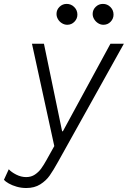

<svg xmlns="http://www.w3.org/2000/svg" viewBox="-77 -736 646 970"><path d="M-57.1 172.4 -32.7 119.1Q-19.5 133.8 5.1 146.2Q29.8 158.7 55.2 158.7Q80.6 158.7 99.6 145.8Q118.7 132.8 131.3 115.2Q144 97.7 159.2 70.3L164.6 60.5L197.3 2L84.5 -515.1H145L236.8 -72.8H240.7L481 -515.1H548.8L216.8 80.6Q191.9 125.5 173.8 151.1Q155.8 176.8 126.5 195.3Q97.2 213.9 55.7 213.9Q30.8 213.9 7.6 207.3Q-15.6 200.7 -32.7 190.9Q-49.8 181.2 -57.1 172.4ZM391.1 -665.5Q391.1 -686.5 406.5 -701.4Q421.9 -716.3 442.9 -716.3Q465.3 -716.3 481 -700.4Q496.6 -684.6 496.6 -662.1Q496.6 -641.6 481.9 -626.2Q467.3 -610.8 445.3 -610.8Q431.6 -610.8 419.2 -618.4Q406.7 -626 398.9 -638.7Q391.1 -651.4 391.1 -665.5ZM208.5 -665.5Q208.5 -686.5 223.6 -701.4Q238.8 -716.3 259.8 -716.3Q282.2 -716.3 298.1 -700.4Q314 -684.6 314 -662.1Q314 -641.6 299.1 -626.2Q284.2 -610.8 262.7 -610.8Q249 -610.8 236.3 -618.4Q223.6 -626 216.1 -638.7Q208.5 -651.4 208.5 -665.5Z"/></svg>

Font: Reddit Sans Chocolate Light
Style: Italic
Weight: 300
Italic angle: -11.25°
Designer: Stephen Hutchings
Version: Version 1.013